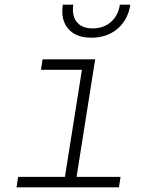

<svg xmlns="http://www.w3.org/2000/svg" viewBox="-20 -805 640 825"><path d="M51 0 58 -45H259L332 -505H156L163 -550H389L309 -45H498L491 0ZM373 -643Q306 -643 273 -681.5Q240 -720 250 -785H295Q288 -738 310 -710.5Q332 -683 378 -683Q425 -683 456.5 -710.5Q488 -738 495 -785H540Q530 -720 485 -681.5Q440 -643 373 -643Z"/></svg>

Font: JetBrains Mono NL Thin
Style: Italic
Weight: 100
Italic angle: -9°
Monospace: yes
Designer: Philipp Nurullin, Konstantin Bulenkov
Foundry: JetBrains
Version: Version 2.305; ttfautohint (v1.8.4.7-5d5b)